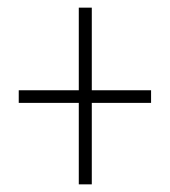

<svg xmlns="http://www.w3.org/2000/svg" viewBox="-20 -604 445 502"><path d="M220 -368V-584H186V-368H29V-335H186V-122H220V-335H375V-368Z"/></svg>

Font: Noto Sans Armenian ExtraCondensed ExtraLight
Style: Regular
Weight: 200
Width: 2
Designer: Monotype Design Team
Foundry: Monotype Imaging Inc.
Version: Version 2.008